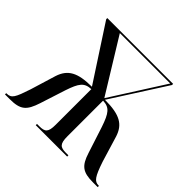

<svg xmlns="http://www.w3.org/2000/svg" viewBox="-172 -900 1085 1085"><g transform="rotate(45 370.5 -357.0)"><path d="M0 0H37C123 0 149 -23 176 -106L225 -258C252 -338 270 -364 324 -366V-81C324 -21 309 -10 264 -10H246V0H497V-10H477C432 -10 417 -22 417 -82V-367C470 -365 489 -340 517 -257L568 -100C593 -22 621 0 704 0H741V-10H738C705 -10 690 -30 659 -122L612 -277C589 -347 543 -378 421 -378L630 -705V-714H104V-705L317 -378C203 -378 153 -349 129 -276L82 -122C52 -32 42 -10 3 -10H0ZM412 -382 214 -704H617Z"/></g></svg>

Font: Noto Serif Display Condensed Medium
Style: Regular
Weight: 500
Width: 3
Designer: Monotype Design Team
Foundry: Monotype Imaging Inc.
Version: Version 2.009